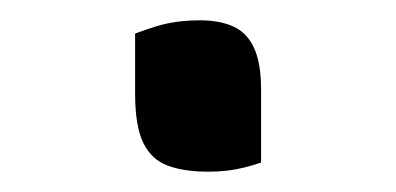

<svg xmlns="http://www.w3.org/2000/svg" viewBox="-20 -387 390 189"><path d="M237 -227Q228 -224 220 -222Q212 -220 203.5 -219Q195 -218 185 -218Q161 -218 145 -224Q129 -230 121 -246.5Q113 -263 113 -295V-354Q124 -358 133.5 -361Q143 -364 154 -365.5Q165 -367 177 -367Q196 -367 209.5 -361Q223 -355 230 -340Q237 -325 237 -299Z"/></svg>

Font: Recursive Casual
Style: Regular
Weight: 400
Version: Version 1.047